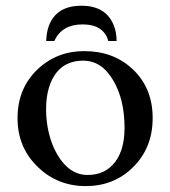

<svg xmlns="http://www.w3.org/2000/svg" viewBox="-20 -627 582 657"><path d="M147.5 -327.1Q137.7 -295.4 137.7 -252.9Q137.7 -210.4 147.5 -170.4Q157.2 -130.4 175.8 -98.6Q216.8 -28.3 279.8 -28.3Q341.3 -28.3 375 -74.2Q406.2 -116.7 406.2 -189.5Q406.2 -285.6 368.2 -350.6Q328.6 -419.4 265.1 -419.4Q175.8 -419.4 147.5 -327.1ZM40 -222.7Q40 -324.2 108.4 -389.6Q174.3 -452.1 268.1 -452.1Q368.2 -452.1 433.6 -390.6Q502.4 -326.2 502.4 -223.1Q502.4 -120.1 434.1 -53.7Q369.1 9.8 273.4 9.8Q177.7 9.8 110.4 -54.7Q40 -121.6 40 -222.7ZM350.6 -486.8Q334.5 -543.5 262.9 -543.5Q191.4 -543.5 166 -486.8H138.2Q139.6 -543.9 169.9 -575.7Q200.2 -607.4 258.8 -607.4Q344.2 -607.4 370.6 -537.1Q378.9 -514.6 378.9 -486.8Z"/></svg>

Font: RadleyRegular
Style: Regular
Weight: 400
Designer: vernon adams
Foundry: vernon adams
Version: Version 1.000;PS 001.001;hotconv 1.0.56